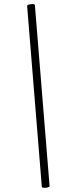

<svg xmlns="http://www.w3.org/2000/svg" viewBox="-20 -753 345 941"><path d="M185 163 113 -723Q112 -728 121 -730.5Q130 -733 140 -733Q150 -733 151 -728L223 159Q224 163 214.5 165.5Q205 168 195.5 167.5Q186 167 185 163Z"/></svg>

Font: Cormorant Medium
Style: Italic
Weight: 500
Italic angle: -10°
Designer: Christian Thalmann (Catharsis Fonts)
Foundry: Catharsis Fonts
Version: Version 4.000